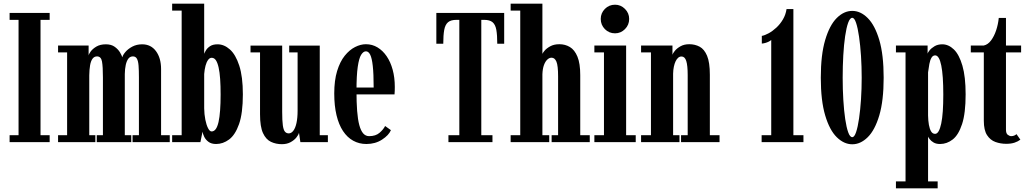

<svg xmlns="http://www.w3.org/2000/svg" viewBox="-20 -770 5561 1040"><path d="M32 0V-37.5H80.5V-662.5H32V-700H249V-662.5H199.5V-37.5H249V0Z M294.5 0V-37.5H343.5V-486H294.5V-523.5H460V-469Q460.5 -476 471 -490.8Q481.5 -505.5 502.2 -517.8Q523 -530 553.5 -530Q583 -530 601.8 -516.2Q620.5 -502.5 630.2 -485.8Q640 -469 642.5 -459.5Q645.5 -472.5 659.8 -489Q674 -505.5 697.2 -517.8Q720.5 -530 750 -530Q797.5 -530 825 -492.8Q852.5 -455.5 852.5 -396V-37.5H899.5V0H698V-37.5H732.5V-350.5Q732.5 -389.5 730.5 -414.8Q728.5 -440 721.5 -452.2Q714.5 -464.5 700 -464.5Q684.5 -464.5 675.2 -452.2Q666 -440 661.2 -418.5Q656.5 -397 656 -369V-37.5H691V0H504V-37.5H537.5V-350.5Q537.5 -409 532.5 -436.8Q527.5 -464.5 505.5 -464.5Q490.5 -464.5 481.2 -452Q472 -439.5 468 -416.5Q464 -393.5 463.5 -361.5V-37.5H496.5V0Z M1150.5 10Q1125 10 1109.2 -1.8Q1093.5 -13.5 1086 -29.5Q1078.5 -45.5 1077 -56.5L1065.5 0H912.5V-37.5H964V-712.5H912.5V-750H1086V-478.5Q1088 -484.5 1095.2 -497Q1102.5 -509.5 1117.8 -519.8Q1133 -530 1158.5 -530Q1194 -530 1225.2 -502.2Q1256.5 -474.5 1276 -414.5Q1295.5 -354.5 1295.5 -259Q1295.5 -156.5 1274.8 -97.8Q1254 -39 1221 -14.5Q1188 10 1150.5 10ZM1126 -58Q1139.5 -58 1148.8 -71Q1158 -84 1163.8 -109.5Q1169.5 -135 1172.2 -172.2Q1175 -209.5 1175 -257.5Q1175 -305 1172.5 -341.8Q1170 -378.5 1164.2 -404.2Q1158.5 -430 1149.5 -443.5Q1140.5 -457 1126.5 -457Q1115.5 -457 1107 -445.2Q1098.5 -433.5 1093.2 -413.8Q1088 -394 1086 -369V-183Q1086.5 -150.5 1092.2 -121.8Q1098 -93 1107 -75.5Q1116 -58 1126 -58Z M1507 11Q1474.5 11 1447.5 -1.8Q1420.5 -14.5 1404.5 -49.2Q1388.5 -84 1388.5 -151V-486H1337V-523H1508.5V-164.5Q1508.5 -116.5 1512 -91.2Q1515.5 -66 1523.5 -56.8Q1531.5 -47.5 1544 -47.5Q1558 -47.5 1569 -62Q1580 -76.5 1586 -104Q1592 -131.5 1592 -171V-486H1546.5V-523H1712V-37.5H1756V0H1607L1599.5 -51Q1597 -39.5 1585.2 -25Q1573.5 -10.5 1553.8 0.2Q1534 11 1507 11Z M1964.5 10Q1925.5 10 1893.2 -7.8Q1861 -25.5 1838 -60.2Q1815 -95 1802.8 -146Q1790.5 -197 1790.5 -263.5Q1790.5 -334.5 1806 -385.2Q1821.5 -436 1847.2 -468Q1873 -500 1903.2 -515.2Q1933.5 -530.5 1962 -530.5Q1996.5 -530.5 2025 -513.2Q2053.5 -496 2074.5 -465.2Q2095.5 -434.5 2107 -392.2Q2118.5 -350 2118.5 -299.5Q2118.5 -289 2118.2 -279Q2118 -269 2117 -258.5H1904V-296H2004Q2004 -370 1999.2 -412.8Q1994.5 -455.5 1985.2 -473.8Q1976 -492 1962 -492Q1948 -492 1936.2 -473.2Q1924.5 -454.5 1917.8 -408Q1911 -361.5 1911 -278Q1911 -215.5 1914.5 -169.2Q1918 -123 1926.2 -92.5Q1934.5 -62 1947.5 -47.2Q1960.5 -32.5 1979.5 -32.5Q2015 -32.5 2036 -50.8Q2057 -69 2066 -87.5L2097.5 -65Q2086 -37.5 2049.5 -13.8Q2013 10 1964.5 10Z M2409 0V-37.5H2468V-662.5H2453Q2422 -662.5 2406.8 -649.5Q2391.5 -636.5 2386.2 -608Q2381 -579.5 2381 -533H2343.5V-700H2711V-533H2673.5Q2673.5 -579.5 2668.5 -608Q2663.5 -636.5 2648.2 -649.5Q2633 -662.5 2602 -662.5H2587V-37.5H2647.5V0Z M2746 0V-37.5H2798V-712.5H2746V-750H2918V-478Q2918.5 -481.5 2929 -494.5Q2939.5 -507.5 2960 -519Q2980.5 -530.5 3010 -530.5Q3041.5 -530.5 3067 -515.2Q3092.5 -500 3107.8 -463.2Q3123 -426.5 3123 -362.5V-37.5H3174.5V0H2968V-37.5H3003V-356.5Q3003 -414.5 2994 -436Q2985 -457.5 2967.5 -457.5Q2955.5 -457.5 2944.5 -447.2Q2933.5 -437 2926.2 -417Q2919 -397 2918 -367.5V-37.5H2955V0Z M3199.5 0V-37.5H3251.5V-486H3199.5V-523.5H3371.5V-37.5H3423.5V0ZM3311.5 -589.5Q3279 -589.5 3256.5 -612.2Q3234 -635 3234 -667.5Q3234 -699 3256.5 -721.8Q3279 -744.5 3311.5 -744.5Q3342.5 -744.5 3365.2 -721.8Q3388 -699 3388 -667.5Q3388 -635 3365.2 -612.2Q3342.5 -589.5 3311.5 -589.5Z M3452.5 0V-37.5H3506V-486H3452.5V-523.5H3622.5V-473.5Q3624 -480 3634.8 -493.8Q3645.5 -507.5 3665.5 -519Q3685.5 -530.5 3713.5 -530.5Q3744.5 -530.5 3769.8 -517Q3795 -503.5 3810 -467.8Q3825 -432 3825 -365V-37.5H3877.5V0H3669V-37.5H3705V-363Q3705 -415.5 3697.2 -439.8Q3689.5 -464 3671.5 -464Q3661.5 -464 3653.5 -457.2Q3645.5 -450.5 3639.5 -438Q3633.5 -425.5 3630 -408.5Q3626.5 -391.5 3626 -371V-37.5H3660.5V0Z M4105.5 0V-37.5H4157.5V-553.5Q4153 -549 4144 -544.5Q4135 -540 4124.8 -537.2Q4114.5 -534.5 4106.5 -534V-575.5Q4123 -578.5 4144 -590Q4165 -601.5 4185.5 -620.5Q4206 -639.5 4221 -665Q4236 -690.5 4240.5 -721H4277.5V-37.5H4332V0Z M4596.5 11.5Q4551.5 11.5 4512.5 -26.8Q4473.5 -65 4449.8 -144.8Q4426 -224.5 4426 -349Q4426 -473.5 4449.8 -553.5Q4473.5 -633.5 4512.2 -672.2Q4551 -711 4596.5 -711Q4641.5 -711 4680.2 -672.2Q4719 -633.5 4742.8 -553.5Q4766.5 -473.5 4766.5 -349Q4766.5 -224.5 4742.8 -144.8Q4719 -65 4680.2 -26.8Q4641.5 11.5 4596.5 11.5ZM4596.5 -27Q4608 -27 4617.2 -54.5Q4626.5 -82 4633.2 -128.2Q4640 -174.5 4643.8 -232Q4647.5 -289.5 4647.5 -349Q4647.5 -409 4643.8 -466.8Q4640 -524.5 4633.2 -571.2Q4626.5 -618 4617.2 -645.8Q4608 -673.5 4596.5 -673.5Q4584 -673.5 4574.2 -646.8Q4564.5 -620 4557.8 -574Q4551 -528 4547.8 -470Q4544.5 -412 4544.5 -349Q4544.5 -286.5 4548 -228.8Q4551.5 -171 4558.2 -125.2Q4565 -79.5 4574.5 -53.2Q4584 -27 4596.5 -27Z M4833 250V212.5H4885V-486H4833V-523.5H5004.5V-479.5Q5005.5 -485 5015 -497Q5024.5 -509 5042 -519.5Q5059.5 -530 5084 -530Q5118 -530 5146.8 -502.2Q5175.5 -474.5 5193 -414.5Q5210.5 -354.5 5210.5 -259Q5210.5 -156.5 5191.2 -97.8Q5172 -39 5140.5 -14.5Q5109 10 5072 10Q5051 10 5037.2 2Q5023.5 -6 5016 -16Q5008.5 -26 5007 -30V212.5H5059V250ZM5045 -45Q5056 -45 5064.2 -59.2Q5072.5 -73.5 5078.2 -100.5Q5084 -127.5 5086.8 -167.2Q5089.5 -207 5089.5 -257.5Q5089.5 -309.5 5086.8 -349Q5084 -388.5 5078.5 -415.5Q5073 -442.5 5064.8 -456.2Q5056.5 -470 5045.5 -470Q5033 -470 5025.5 -457.2Q5018 -444.5 5014 -423.5Q5010 -402.5 5007 -378V-144.5Q5007.5 -116.5 5011.5 -94Q5015.5 -71.5 5023.5 -58.2Q5031.5 -45 5045 -45Z M5430.5 9Q5399.5 9 5371.8 -1Q5344 -11 5326.5 -38Q5309 -65 5309 -116V-486H5238.5V-523.5H5309Q5331.5 -528.5 5348.2 -551Q5365 -573.5 5375.8 -605.8Q5386.5 -638 5390 -673H5429V-523.5H5511V-486H5429V-67.5Q5429 -47 5438.8 -39.8Q5448.5 -32.5 5457.5 -32.5Q5467 -32.5 5474.5 -36Q5482 -39.5 5486 -43.5L5507 -13.5Q5494 -3.5 5475.2 2.8Q5456.5 9 5430.5 9Z"/></svg>

Font: Imbue Thin 10pt
Style: Bold
Weight: 700
Version: Version 1.102